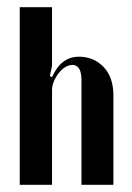

<svg xmlns="http://www.w3.org/2000/svg" viewBox="-20 -515 367 535"><path d="M125 -300Q150 -357 200 -357Q241 -357 268.5 -328.5Q296 -300 296 -249V0H207V-291Q207 -334 182 -334Q171 -334 161 -327.5Q151 -321 143 -310.5Q135 -300 130 -288Q125 -276 125 -264V0H35V-495H125V-332L119 -303Z"/></svg>

Font: Moniqa Narrow Heading
Style: Bold
Weight: 700
Width: 4
Designer: Rajesh Rajput
Foundry: Rajesh Rajput
Version: Version 1.000